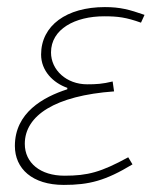

<svg xmlns="http://www.w3.org/2000/svg" viewBox="-20 -510 430 542"><path d="M160 12C232 12 278 0 354 -46L342 -66C265 -24 228 -14 162 -14C94 -14 50 -50 50 -104C50 -184 136 -240 302 -252L298 -280C269 -273 252 -272 226 -272C168 -272 124 -312 124 -362C124 -428 192 -464 274 -464C313 -464 336 -461 378 -446L388 -468C345 -483 319 -490 276 -490C168 -490 96 -438 96 -356C96 -310 130 -276 170 -262V-258C102 -236 22 -192 22 -98C22 -34 71 12 160 12Z"/></svg>

Font: Source Sans Pro ExtraLight
Style: Italic
Weight: 200
Italic angle: -11°
Designer: Paul D. Hunt
Foundry: Adobe Systems Incorporated
Version: Version 3.006;hotconv 1.0.111;makeotfexe 2.5.65597